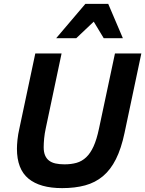

<svg xmlns="http://www.w3.org/2000/svg" viewBox="-20 -950 745 985"><path d="M619.1 -269Q602.1 -188 574.7 -133.5Q547.4 -79.1 508.1 -46.1Q468.8 -13.2 416.7 1Q364.7 15.1 298.8 15.1Q185.1 15.1 126 -33.7Q66.9 -82.5 66.9 -187Q66.9 -205.1 69.6 -232.7Q72.3 -260.3 80.1 -293.9L161.1 -675.8H295.9L214.8 -292Q209 -265.6 206.5 -239.7Q204.1 -213.9 204.1 -194.8Q204.1 -169.9 211.2 -153.1Q218.3 -136.2 231.7 -126Q245.1 -115.7 265.1 -111.3Q285.2 -106.9 311 -106.9Q345.2 -106.9 372.8 -114.7Q400.4 -122.6 422.1 -143.1Q443.8 -163.6 460 -199Q476.1 -234.4 487.8 -290L569.8 -675.8H705.1ZM512.2 -753.9 460.9 -838.9 371.1 -753.9H268.1L418 -930.2H535.2L610.4 -753.9Z"/></svg>

Font: Clear Sans
Style: Bold Italic
Weight: 700
Italic angle: -12°
Foundry: Intel Corporation
Version: Version 1.00